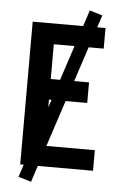

<svg xmlns="http://www.w3.org/2000/svg" viewBox="-60 -860 620 985"><g transform="rotate(5 250.0 -367.0)"><path d="M75 0V-735H450V-629H193V-450H390V-344H193V-106H450V0ZM138 84 72 64 362 -818 428 -798Z"/></g></svg>

Font: Iosevka SS01
Style: Bold
Weight: 700
Monospace: yes
Designer: Belleve Invis
Foundry: Belleve Invis
Version: 2.3.3; ttfautohint (v1.8.3)